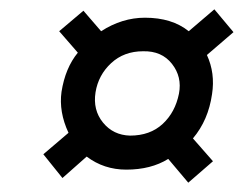

<svg xmlns="http://www.w3.org/2000/svg" viewBox="-20 -510 521 412"><path d="M73 -179 127 -225Q106 -270 112 -313Q120 -364 147 -397L107 -443L159 -487L197 -443Q242 -472 291 -472Q349 -472 385 -443L440 -490L481 -441L424 -392Q442 -353 435 -308Q427 -252 394 -213L437 -164L384 -118L341 -169Q304 -146 251 -146Q203 -146 166 -174L114 -128ZM185 -312Q179 -274 201 -247Q223 -220 259 -219Q302 -219 329 -244Q356 -269 364 -309Q371 -345 349 -373Q327 -401 287 -400Q246 -400 218.5 -374.5Q191 -349 185 -312Z"/></svg>

Font: Exo
Style: DemiBoldItalic
Weight: 600
Designer: Natanael Gama
Version: Version 1